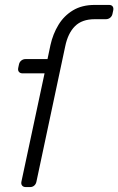

<svg xmlns="http://www.w3.org/2000/svg" viewBox="-20 -760 481 780"><path d="M85 0Q75 0 70 -6Q65 -12 67 -22L161 -462H72Q62 -462 57 -468Q52 -474 54 -484L57 -498Q59 -508 66.5 -514Q74 -520 84 -520H173L185 -577Q195 -622 217.5 -659Q240 -696 276.5 -718Q313 -740 365 -740H423Q433 -740 437.5 -734Q442 -728 440 -718L437 -704Q435 -694 427.5 -688Q420 -682 410 -682H365Q313 -682 284.5 -653.5Q256 -625 245 -572L128 -22Q126 -12 119 -6Q112 0 102 0Z"/></svg>

Font: Rubik Light
Style: Italic
Weight: 300
Italic angle: -12°
Designer: Hubert and Fischer
Foundry: Hubert and Fischer
Version: Version 2.300;gftools[0.9.30]